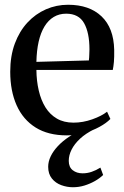

<svg xmlns="http://www.w3.org/2000/svg" viewBox="-20 -558 522 807"><path d="M261 11Q182.5 11 129.8 -22Q77 -55 50 -115.2Q23 -175.5 23 -256.5Q23 -322.5 42.2 -374.5Q61.5 -426.5 95.2 -463Q129 -499.5 173 -518.8Q217 -538 266 -538Q355.5 -538 406.8 -489.2Q458 -440.5 460 -348.5Q460.5 -318 458.8 -298Q457 -278 454 -264H133Q133.5 -217.5 143 -177Q152.5 -136.5 171.2 -106.5Q190 -76.5 219.2 -59.5Q248.5 -42.5 289 -42.5Q328.5 -42.5 368 -56.5Q407.5 -70.5 430 -88.5L444 -58Q427 -40.5 398.2 -24.8Q369.5 -9 333.8 1Q298 11 261 11ZM133 -298 353.5 -304Q355 -315.5 355.2 -327.5Q355.5 -339.5 356 -350.5Q356 -420.5 333.5 -460.5Q311 -500.5 258 -500.5Q229 -500.5 206 -486.8Q183 -473 167 -446.8Q151 -420.5 142.5 -383Q134 -345.5 133 -298ZM286.5 229Q261.5 229 237.5 220.2Q213.5 211.5 198 192.2Q182.5 173 182.5 143Q182.5 121 193.2 98.8Q204 76.5 223.5 55.8Q243 35 270.2 17Q297.5 -1 330.5 -15L351 -19L376.5 -15Q340 3 316.2 25.2Q292.5 47.5 280.8 71Q269 94.5 269 118Q269 144.5 285.8 157.5Q302.5 170.5 327 170.5Q347 170.5 365.2 164.2Q383.5 158 402 146.5L413.5 177.5Q399 191.5 378.8 203Q358.5 214.5 335 221.8Q311.5 229 286.5 229Z"/></svg>

Font: Merriweather 96pt
Style: Regular
Weight: 400
Version: Version 2.100